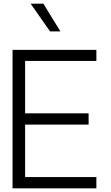

<svg xmlns="http://www.w3.org/2000/svg" viewBox="-20 -1020 599 1040"><path d="M251 -850 146 -1000H215L307 -850ZM116 -690V-406H460V-345H116V-61H502V0H48V-750H502V-690Z"/></svg>

Font: Oakes Grotesk Light
Style: Regular
Weight: 300
Designer: Samuel Oakes
Foundry: Samuel Oakes
Version: Version 1.000;PS 001.000;hotconv 1.0.88;makeotf.lib2.5.64775